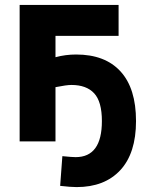

<svg xmlns="http://www.w3.org/2000/svg" viewBox="-20 -559 593 782"><path d="M290 -337Q408 -337 471 -268Q534 -199 534 -66Q534 65 470 134Q406 203 292 203Q268 203 225 198L234 77Q274 81 288 81Q395 81 395 -66Q395 -145 363.5 -179Q332 -213 271 -213Q251 -213 206 -204V17H60V-539H463V-413H206V-326Q247 -337 290 -337Z"/></svg>

Font: Repo
Style: Bold
Weight: 700
Designer: Stefan Peev
Foundry: Context Ltd
Version: Version 001.000